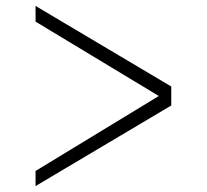

<svg xmlns="http://www.w3.org/2000/svg" viewBox="-20 -568 698 648"><path d="M558 -276 100 -548V-495L516 -244L100 9V60L558 -212Z"/></svg>

Font: GFS Decker
Style: Normal
Weight: 400
Foundry: George D. Matthiopoulos
Version: Version 1.000